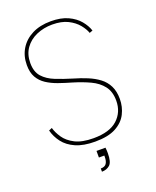

<svg xmlns="http://www.w3.org/2000/svg" viewBox="-160 -799 865 1068"><g transform="rotate(-20 272.0 -265.0)"><path d="M319 58Q320 65 320.5 74Q321 83 321 91Q321 144 302 160.5Q283 177 255 177V158Q279 158 288.5 144Q298 130 298 105V97H266V58ZM76 -147Q84 -118 105 -87Q126 -56 167 -35Q208 -14 276 -14Q371 -14 418 -57Q465 -100 465 -168Q465 -221 439 -254.5Q413 -288 369 -308.5Q325 -329 272 -345Q230 -357 193 -370Q156 -383 127 -402Q98 -421 81.5 -450Q65 -479 65 -523Q65 -577 90.5 -618.5Q116 -660 162.5 -683.5Q209 -707 273 -707Q333 -707 374 -688Q415 -669 439.5 -639.5Q464 -610 474 -579L455 -572Q447 -596 425 -623Q403 -650 366 -668.5Q329 -687 274 -687Q224 -687 181 -668.5Q138 -650 112.5 -614Q87 -578 87 -527Q87 -475 113.5 -445.5Q140 -416 184 -398.5Q228 -381 281 -365Q323 -353 360.5 -337.5Q398 -322 426.5 -300.5Q455 -279 471 -247Q487 -215 487 -170Q487 -123 466.5 -82.5Q446 -42 400.5 -17.5Q355 7 278 7Q209 7 163.5 -13Q118 -33 92.5 -66.5Q67 -100 57 -139Z"/></g></svg>

Font: Albert Sans Thin
Style: Regular
Weight: 250
Designer: Andreas Rasmussen
Foundry: a.Foundry
Version: Version 1.025